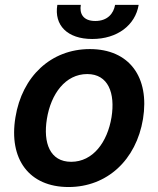

<svg xmlns="http://www.w3.org/2000/svg" viewBox="-20 -753 647 784"><path d="M449.9 -733C443.9 -698.2 419.4 -667.3 369 -667.3C318.2 -667.3 304 -698.9 310 -733H214.1C200.3 -649.9 255 -593.8 356.5 -593.8C458.8 -593.8 532.3 -649.9 546.2 -733ZM259.9 10.7C417.6 10.7 536.2 -100.1 563.9 -267C591.6 -438.2 507.8 -552.6 346.9 -552.6C188.6 -552.6 70 -441.4 43 -273.8C14.9 -103.7 98.4 10.7 259.9 10.7ZM270.6 -92.3C183.9 -92.3 155.5 -169.4 171.5 -267.8C187.9 -369.3 246.8 -450.6 336.3 -450.6C422.2 -450.6 451 -372.5 435.4 -274.5C418.7 -172.6 359.7 -92.3 270.6 -92.3Z"/></svg>

Font: TID UI Semi Bold
Style: Italic
Weight: 600
Italic angle: -9.39999°
Designer: The TID Project Authors
Foundry: Bakken & Bæck
Version: Version 1.001;hotconv 1.0.109;makeotfexe 2.5.65596